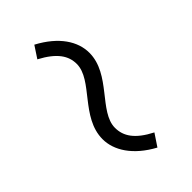

<svg xmlns="http://www.w3.org/2000/svg" viewBox="-1 -634 537 537"><g transform="rotate(45 267.5 -365.5)"><path d="M366 -293C410 -293 457 -322 491 -385L455 -409C429 -358 401 -340 368 -340C305 -340 254 -438 169 -438C124 -438 78 -409 44 -345L79 -322C106 -373 134 -391 166 -391C230 -391 280 -293 366 -293Z"/></g></svg>

Font: Noto Sans CJK KR Light
Style: Regular
Weight: 300
Designer: Ryoko NISHIZUKA (kana & ideographs); Paul D. Hunt (Latin, Greek & Cyrillic); Wenlong ZHANG (bopomofo); Sandoll Communica
Foundry: Adobe Systems Incorporated
Version: Version 1.004;PS 1.004;hotconv 1.0.82;makeotf.lib2.5.63406